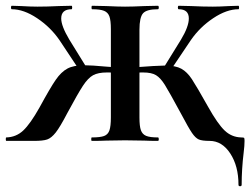

<svg xmlns="http://www.w3.org/2000/svg" viewBox="-21 -488 867 665"><path d="M297 -12Q326 -12 339.5 -17Q353 -22 358 -36.5Q363 -51 363 -81V-387Q363 -417 358 -431Q353 -445 339.5 -450.5Q326 -456 298 -456Q296 -456 296 -462Q296 -468 298 -468L347 -467Q389 -465 412 -465Q438 -465 480 -467L526 -468Q529 -468 529 -462Q529 -456 526 -456Q487 -456 474.5 -442Q462 -428 462 -385V-81Q462 -51 467 -37Q472 -23 485 -17.5Q498 -12 526 -12Q529 -12 529 -6Q529 0 526 0Q496 0 479 -1L412 -2L347 -1Q329 0 297 0Q295 0 295 -6Q295 -12 297 -12ZM543 -249 606 -351Q633 -396 633 -424Q633 -456 598 -456Q595 -456 595 -462Q595 -468 598 -468L641 -467Q681 -465 716 -465Q739 -465 773 -467L805 -468Q807 -468 807 -462Q807 -456 805 -456Q764 -456 717.5 -425Q671 -394 640 -349L568 -242ZM1 -12Q35 -13 59.5 -36Q84 -59 116 -116Q153 -184 172 -211.5Q191 -239 212.5 -250.5Q234 -262 271 -262Q295 -262 350 -257L392 -254L391 -236Q374 -237 349 -237Q319 -237 301.5 -227.5Q284 -218 266 -190.5Q248 -163 212 -96Q187 -48 172 -29Q157 -10 142.5 -5Q128 0 97 0H1Q-1 0 -1 -6Q-1 -12 1 -12ZM20 -456Q17 -456 17 -462Q17 -468 20 -468L52 -467Q84 -465 109 -465Q143 -465 183 -467L227 -468Q229 -468 229 -462Q229 -456 227 -456Q191 -456 191 -424Q191 -398 219 -351L282 -249L256 -242L185 -349Q154 -394 107.5 -425Q61 -456 20 -456ZM605 -96Q565 -170 550 -194Q535 -218 519.5 -227.5Q504 -237 475 -237Q451 -237 434 -236L433 -254Q526 -261 551 -261Q587 -261 607 -250Q627 -239 643.5 -214Q660 -189 701 -116Q733 -59 757 -36Q781 -13 814 -12Q823 -12 824.5 -10.5Q826 -9 826 0Q826 16 823 40Q816 98 816 152Q816 157 810.5 157Q805 157 805 152Q805 87 776.5 43.5Q748 0 705 0Q679 0 667.5 -5Q656 -10 644 -27.5Q632 -45 605 -96Z"/></svg>

Font: Cormorant Unicase
Style: Bold
Weight: 700
Designer: Christian Thalmann (Catharsis Fonts)
Foundry: Catharsis Fonts
Version: Version 4.000